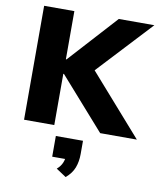

<svg xmlns="http://www.w3.org/2000/svg" viewBox="-105 -787 979 1170"><g transform="rotate(10 385.0 -202.5)"><path d="M72 0V-705H259V-407H263L534 -705H754L403 -328L410 -409L770 0H543L263 -317H259V0ZM382 300 320 259Q343 239 352.5 216Q362 193 362 171L397 192H280V64H448V146Q448 193 433.5 231Q419 269 382 300Z"/></g></svg>

Font: Nunito Sans 10pt Black
Style: Regular
Weight: 900
Designer: Vernon Adams
Foundry: Vernon Adams
Version: Version 3.101;gftools[0.9.27]